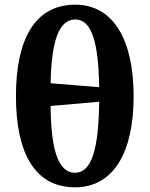

<svg xmlns="http://www.w3.org/2000/svg" viewBox="-20 -789 639 819"><path d="M300 10C463 10 550 -137 550 -378C550 -620 463 -769 301 -769C128 -769 48 -620 48 -379C48 -137 128 10 300 10ZM403 -417 196 -434C199 -610 230 -706 301 -706C371 -706 400 -610 403 -417ZM300 -52C227 -52 197 -154 196 -337L403 -355C401 -154 371 -52 300 -52Z"/></svg>

Font: Noto Serif SemiCondensed
Style: Bold
Weight: 700
Width: 4
Designer: Monotype Design Team
Foundry: Monotype Imaging Inc.
Version: Version 2.015